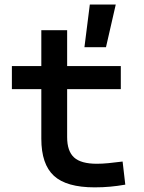

<svg xmlns="http://www.w3.org/2000/svg" viewBox="-20 -805 626 835"><path d="M347.2 -599.6 370.6 -785.2H483.4L440.9 -599.6ZM391.6 9.8Q269 9.8 214.4 -40.5Q159.7 -90.8 159.7 -201.7V-283.2H272V-208.5Q272 -147.9 302 -120.4Q332 -92.8 401.4 -92.8Q425.3 -92.8 452.1 -95.5Q479 -98.1 513.2 -102.5L524.9 -2Q491.2 3.9 459.5 6.8Q427.7 9.8 391.6 9.8ZM159.7 -246.6V-673.8H272V-246.6ZM31.7 -417.5V-517.6H505.4V-417.5Z"/></svg>

Font: Cascadia Code Medium
Style: Regular
Weight: 500
Monospace: yes
Designer: Aaron Bell
Foundry: Saja Typeworks
Version: Version 2407.024